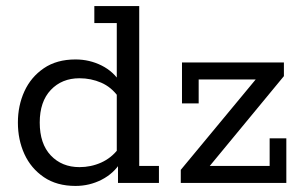

<svg xmlns="http://www.w3.org/2000/svg" viewBox="-20 -603 1004 633"><path d="M229 10Q167 10 124.5 -19Q82 -48 60.5 -95Q39 -142 39 -199Q39 -255 60.5 -302Q82 -349 124.5 -378Q167 -407 229 -407Q275 -407 315 -387Q355 -367 378 -329L365 -332V-527H291V-583H439V-56H504V0H369V-68H378Q355 -31 315 -10.5Q275 10 229 10ZM242 -52Q280 -52 313.5 -67Q347 -82 370 -112L365 -80V-315L370 -284Q347 -316 313.5 -330.5Q280 -345 242 -345Q184 -345 147.5 -306.5Q111 -268 111 -199Q111 -129 147.5 -90.5Q184 -52 242 -52ZM576 0V-43L842 -364L853 -341H635V-262H580V-397H916V-352L651 -31L643 -56H869V-147H924V0Z"/></svg>

Font: Rokkitt SemiBold
Style: Regular
Weight: 400
Version: Version 3.103